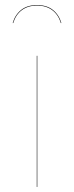

<svg xmlns="http://www.w3.org/2000/svg" viewBox="-20 -737 292 757"><path d="M127 0H125V-517H127ZM222 -646H220Q210 -679 186 -697Q162 -715 126 -715Q90 -715 66 -697Q42 -679 32 -646H30Q39 -678 63 -697.5Q87 -717 126 -717Q165 -717 189 -697.5Q213 -678 222 -646Z"/></svg>

Font: FiraGO Two
Style: Regular
Weight: 100
Designer: bBox Type
Foundry: bBox Type GmbH
Version: Version 1.001